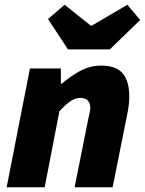

<svg xmlns="http://www.w3.org/2000/svg" viewBox="-20 -788 610 808"><path d="M8 0 106 -500H236V-436H240Q275 -466 316.5 -489Q358 -512 406 -512Q468 -512 496 -479.5Q524 -447 524 -382Q524 -348 516 -310L454 0H294L352 -290Q355 -304 357.5 -314.5Q360 -325 360 -334Q360 -355 349 -365.5Q338 -376 318 -376Q297 -376 277 -362.5Q257 -349 230 -320L168 0ZM266 -580 182 -708 252 -768 362 -680H366L516 -768L570 -704L442 -580Z"/></svg>

Font: mr_Source Sans Pro
Style: Italic
Weight: 900
Italic angle: -11°
Designer: Paul D. Hunt
Foundry: Adobe Systems Incorporated
Version: Version 1.076;July 10, 2024;FontCreator 11.5.0.2430 64-bit